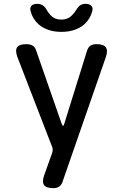

<svg xmlns="http://www.w3.org/2000/svg" viewBox="-20 -970 640 1000"><path d="M258 10Q221 10 209.5 -6Q198 -22 210 -57L250 -169Q254 -179 254.5 -189Q255 -199 250 -209L71 -672Q58 -707 69 -723.5Q80 -740 117 -740Q137 -740 150 -732.5Q163 -725 169 -705L301 -326Q305 -315 308.5 -315Q312 -315 315 -326L433 -705Q439 -724 451 -732Q463 -740 483 -740Q520 -740 531.5 -723Q543 -706 531 -672L306 -24Q301 -7 288.5 1.5Q276 10 258 10ZM140 -910Q134 -929 143.5 -939.5Q153 -950 174 -950Q185 -950 193 -947Q201 -944 206 -940Q217 -931 223 -919Q229 -907 239 -896Q261 -868 299 -868Q337 -868 360 -896Q370 -906 376.5 -917.5Q383 -929 392 -938Q398 -943 405.5 -946.5Q413 -950 425 -950Q446 -950 456 -939.5Q466 -929 460 -910Q450 -872 420 -844Q374 -804 300 -804Q226 -804 180 -844Q150 -872 140 -910Z"/></svg>

Font: Maple Mono Medium
Style: Regular
Weight: 500
Monospace: yes
Designer: subframe7536
Version: Version 7.000